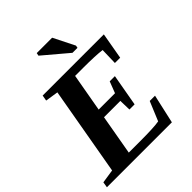

<svg xmlns="http://www.w3.org/2000/svg" viewBox="-240 -999 1140 1140"><g transform="rotate(-45 330.0 -429.0)"><path d="M183.1 -606.4 101.6 -619.1 107.9 -654.8H621.6L592.3 -488.3H547.9L550.8 -594.2Q497.6 -601.1 394 -601.1H326.7L284.2 -360.8H421.4L449.2 -433.1H492.7L457 -231.9H413.6L411.6 -306.2H274.4L230 -53.7H319.3Q442.9 -53.7 484.4 -61.5L534.7 -182.6H579.1L538.1 0H-7.3L-1.5 -35.6L85 -48.8ZM412.6 -709 257.8 -839.8 261.2 -857.9H390.6L457.5 -724.6L454.6 -709Z"/></g></svg>

Font: Liberation Serif
Style: Bold Italic
Weight: 700
Italic angle: -16.333°
Designer: Steve Matteson
Foundry: Ascender Corporation
Version: Version 2.1.5